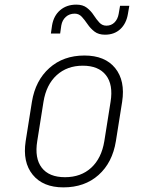

<svg xmlns="http://www.w3.org/2000/svg" viewBox="-20 -800 640 830"><path d="M254 10Q166 10 121.5 -44.5Q77 -99 91 -190L118 -360Q133 -452 193.5 -506Q254 -560 345 -560Q434 -560 478 -505.5Q522 -451 508 -360L481 -190Q466 -97 406 -43.5Q346 10 254 10ZM261 -34Q330 -34 374.5 -75Q419 -116 431 -190L458 -360Q470 -434 438 -475Q406 -516 338 -516Q270 -516 225 -475Q180 -434 168 -360L141 -190Q129 -116 160.5 -75Q192 -34 261 -34ZM434 -650Q406 -650 388.5 -663.5Q371 -677 358.5 -695.5Q346 -714 333.5 -727.5Q321 -741 303 -741Q280 -741 264.5 -727Q249 -713 245 -690L240 -655H200L205 -690Q212 -732 240 -756Q268 -780 310 -780Q338 -780 355.5 -766.5Q373 -753 385 -734.5Q397 -716 409.5 -702.5Q422 -689 440 -689Q461 -689 475 -703Q489 -717 493 -740L499 -775H539L533 -740Q526 -698 500 -674Q474 -650 434 -650Z"/></svg>

Font: JetBrains Mono NL Thin
Style: Italic
Weight: 100
Italic angle: -9°
Monospace: yes
Designer: Philipp Nurullin, Konstantin Bulenkov
Foundry: JetBrains
Version: Version 2.305; ttfautohint (v1.8.4.7-5d5b)